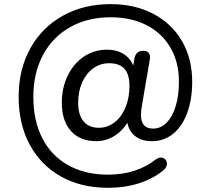

<svg xmlns="http://www.w3.org/2000/svg" viewBox="-20 -734 987 918"><path d="M69.2 -271.4Q69.2 -402.1 124.7 -502.4Q180.1 -602.6 279.9 -658.4Q379.7 -714.3 509.4 -714.3Q624.5 -714.3 712.9 -667.9Q801.3 -621.6 850.1 -537.5Q898.9 -453.4 898.9 -343.5Q898.9 -258.1 874.8 -193.4Q850.7 -128.7 807.2 -93.9Q763.8 -59 706.5 -59Q647.3 -59 615.3 -93.1Q583.4 -127.1 586.9 -186.7L608.6 -185.9Q583.9 -124.9 538.6 -91.9Q493.3 -59 439.9 -59Q362.4 -59 319 -107.9Q275.6 -156.8 275.6 -242.3Q275.6 -314.6 303.8 -372.5Q332 -430.4 381 -463.4Q430.1 -496.4 491.1 -496.4Q545.5 -496.4 580.2 -469.5Q615 -442.6 625.9 -392.8H612L623.1 -455.7Q630.2 -491.3 665 -491.3Q683.1 -491.3 691.4 -480.9Q699.7 -470.5 696.4 -450.3L659.3 -233.4Q654 -205.3 654 -184.3Q654 -151.4 668.5 -135.3Q683 -119.2 712 -119.2Q748.1 -119.2 776.1 -147Q804.1 -174.9 819.8 -225.8Q835.5 -276.6 835.5 -343.5Q835.5 -436.6 794.9 -506.3Q754.4 -576 680.7 -613.7Q607.1 -651.4 509 -651.4Q399.1 -651.4 315.3 -604.3Q231.4 -557.1 185.4 -470.8Q139.4 -384.6 139.4 -271.4Q139.4 -156.1 182.7 -72.4Q226 11.3 306.7 56.2Q387.3 101.1 495.6 101.1Q565.5 101.1 623.9 81.9Q682.3 62.7 725.3 27.9Q745.1 14.4 761 21.7Q777 29 778.1 47.4Q779.2 65.8 761 80.3Q712.7 120.5 644.9 142.2Q577.1 163.9 495.6 163.9Q368.4 163.9 271.9 110.1Q175.4 56.3 122.3 -42.1Q69.2 -140.5 69.2 -271.4ZM599 -323.9Q599 -377.8 575.2 -404.8Q551.4 -431.7 501.8 -431.7Q459.7 -431.7 425.9 -407.5Q392.2 -383.2 372.9 -340.1Q353.7 -297 353.7 -242.9Q353.7 -184.7 379.3 -153.9Q404.9 -123.1 452.2 -123.1Q494.3 -123.1 527.7 -149Q561.1 -174.9 580 -220.3Q599 -265.8 599 -323.9Z"/></svg>

Font: SN Pro Thin
Style: Italic
Weight: 200
Italic angle: -9°
Designer: Tobias Whetton
Foundry: Supernotes
Version: Version 1.003;Glyphs 3.3 (3324)